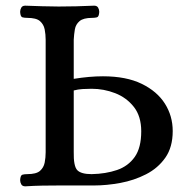

<svg xmlns="http://www.w3.org/2000/svg" viewBox="-20 -654 666 677"><path d="M69 3Q59 3 55 -4Q51 -11 51 -19Q52 -36 59 -38Q66 -40 76 -40Q108 -40 121 -51.5Q134 -63 137.5 -80.5Q141 -98 141 -117V-514Q141 -533 137.5 -550.5Q134 -568 121 -579.5Q108 -591 76 -591Q66 -591 59 -593Q52 -595 51 -612Q51 -620 55 -627Q59 -634 69 -634Q101 -633 129 -632Q157 -631 187 -631Q248 -631 312 -634Q322 -634 326 -627Q330 -620 330 -612Q329 -595 322 -593Q315 -591 305 -591Q274 -591 260.5 -579.5Q247 -568 244 -550.5Q241 -533 240 -514V-376Q296 -385 343 -385Q425 -385 479.5 -358.5Q534 -332 561.5 -288.5Q589 -245 589 -192Q589 -135 563 -98Q537 -61 495 -39.5Q453 -18 404.5 -9Q356 0 311 0H188Q158 0 129.5 0.5Q101 1 69 3ZM303 -40Q353 -41 392.5 -54.5Q432 -68 455 -100.5Q478 -133 478 -191Q478 -244 452 -277Q426 -310 386 -325.5Q346 -341 303 -341Q287 -341 271 -340Q255 -339 240 -335V-119Q239 -68 252.5 -54Q266 -40 303 -40Z"/></svg>

Font: Alice
Style: Regular
Weight: 400
Designer: Ksenia Yerulevich
Foundry: Cyreal (http://www.cyreal.org/)
Version: Version 2.003; ttfautohint (v1.8.3)